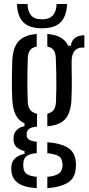

<svg xmlns="http://www.w3.org/2000/svg" viewBox="-20 -777 445 964"><path d="M164.4 167.6Q104.8 164.5 73.3 143.8Q41.8 123.2 37.6 85Q37 79.2 36.6 72.8Q36.3 66.3 36.9 60Q38.3 32.3 57.8 16.1Q77.2 -0.2 103.3 -4.3V-18.4Q51.6 -31.6 48.4 -70.4Q47.7 -77.3 48 -81Q48.3 -84.7 48.4 -90.1Q49.6 -110.3 65.4 -125.2Q81.1 -140.1 103.2 -143.1V-157.5Q73.4 -171.4 59 -200Q44.5 -228.7 41.8 -273.5Q40.4 -304 39.9 -327.7Q39.4 -351.3 39.7 -373.2Q39.9 -395.1 40.4 -419.8Q40.9 -444.4 41.8 -475.9Q45.4 -539.6 73.9 -570.5Q102.4 -601.4 164.4 -606.4V-543.2Q141.1 -539.1 130.7 -524.6Q120.2 -510.1 119.3 -482.3Q118.3 -451.7 117.8 -412.6Q117.3 -373.6 117.5 -334.9Q117.8 -296.3 119.3 -266.2Q120.7 -238.5 132.5 -224.4Q144.2 -210.3 165.7 -206.1V-141.3Q138.2 -139.3 126 -129.8Q113.9 -120.3 113.9 -104.5Q113.9 -103.6 113.9 -102Q113.9 -100.4 113.9 -99Q113.9 -84 125.4 -76.1Q136.9 -68.2 164.4 -65.3V-8Q135.2 -6.3 117.1 4.4Q99 15.1 97.4 41Q96.6 45.9 96.6 51.8Q96.7 57.7 97.4 63.3Q99.5 88.2 117 98.3Q134.6 108.4 164.4 110.5ZM217.6 167.5V110.9Q249.6 108.3 269.9 97.8Q290.1 87.3 293.1 61.7Q294.6 55.8 294.3 50.2Q294.1 44.6 292.6 38.6Q289.7 12.8 269.2 4Q248.8 -4.8 217.6 -7.7V-62.8Q284.9 -57.8 320.9 -35.3Q356.9 -12.8 360.6 37.3Q361.3 43.2 361.6 51Q361.8 58.8 360.6 66.8Q356.9 120.1 317.1 142.2Q277.2 164.2 217.6 167.5ZM217.6 -142.8V-206.1Q238.1 -210.8 248.9 -224.3Q259.7 -237.8 261.1 -266.1Q262.6 -297.7 262.9 -335.4Q263.2 -373 262.5 -411.9Q261.8 -450.7 260.3 -484.8Q258.9 -511.4 249.3 -525.2Q239.8 -539 217.6 -543.1V-606.4Q297.7 -600.4 322.2 -547.4H336.3Q338.3 -572.4 356.5 -586.2Q374.6 -599.9 403.6 -600V-538.1H392.8Q368.1 -538.1 353.9 -520.7Q339.6 -503.4 339.6 -466.6V-441.2Q340.5 -408.1 340.5 -382.4Q340.6 -356.7 340.3 -331.2Q340.1 -305.8 338.6 -273.5Q334.8 -209.8 307.3 -178.9Q279.7 -148 217.6 -142.8ZM191 -635Q127.2 -635 97.4 -665Q67.5 -694.9 64.8 -756.8H118.1Q119 -721.3 135.5 -700.6Q151.9 -680 191 -680Q227.6 -680 245.5 -700Q263.4 -720 263.9 -756.8H316.8Q314 -694.9 284.4 -665Q254.8 -635 191 -635Z"/></svg>

Font: Big Shoulders Stencil Text Thin
Style: Regular
Weight: 100
Designer: Patric King
Foundry: XO Type Co
Version: Version 2.001